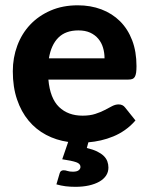

<svg xmlns="http://www.w3.org/2000/svg" viewBox="-20 -544 576 742"><path d="M384 -318.5Q384 -340 378.2 -359.5Q372.5 -379 360 -394Q347.5 -409 328.5 -417.8Q309.5 -426.5 283 -426.5Q233.5 -426.5 205.5 -398.5Q177.5 -370.5 169 -318.5ZM167 -236.5Q173.5 -164 208.2 -130.5Q243 -97 299 -97Q327.5 -97 348.2 -103.8Q369 -110.5 384.8 -118.8Q400.5 -127 413.2 -133.8Q426 -140.5 438.5 -140.5Q454.5 -140.5 463.5 -128.5L503.5 -78.5Q485 -57 463.2 -41.8Q441.5 -26.5 417.8 -16.8Q394 -7 369.8 -1.5Q345.5 4 321.5 6L315.5 28Q339 33.5 355 41.2Q371 49 380.8 58.5Q390.5 68 394.8 79.5Q399 91 399 103.5Q399 121 389.8 134.8Q380.5 148.5 363.8 158Q347 167.5 323.5 172.8Q300 178 271.5 178Q251 178 233.2 175.8Q215.5 173.5 198 168.5L210.5 126Q213.5 114 226 114Q233 114 241 116.8Q249 119.5 262 119.5Q277 119.5 284 114Q291 108.5 291 101Q291 88.5 274.2 82.8Q257.5 77 220.5 71.5L243.5 4.5Q197.5 -2 158.2 -22.8Q119 -43.5 90.5 -77.8Q62 -112 45.8 -159.8Q29.5 -207.5 29.5 -268.5Q29.5 -321 46.8 -367.5Q64 -414 96.5 -448.5Q129 -483 175.5 -503.2Q222 -523.5 280.5 -523.5Q330 -523.5 371.8 -507.8Q413.5 -492 443.8 -462Q474 -432 490.8 -388.2Q507.5 -344.5 507.5 -288.5Q507.5 -273 506 -263Q504.5 -253 501 -247Q497.5 -241 491.5 -238.8Q485.5 -236.5 476 -236.5Z"/></svg>

Font: Lato 2
Style: Regular
Weight: 800
Designer: Lukasz Dziedzic with Adam Twardoch and Botio Nikoltchev
Foundry: tyPoland Lukasz Dziedzic
Version: Version 2.015; 2015-08-06; http://www.latofonts.com/